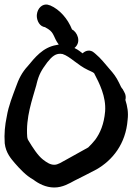

<svg xmlns="http://www.w3.org/2000/svg" viewBox="-21 -838 588 853"><path d="M0 -201C5 -158 29 -132 45 -113C67 -88 94 -58 127 -40C149 -23 182 -5 220 -5C257 -5 287 -23 309 -35C323 -42 389 -75 407 -85C479 -126 538 -199 546 -306C550 -338 545 -366 536 -394C539 -404 538 -418 531 -429L524 -442C519 -447 515 -454 508 -470C495 -497 482 -513 466 -531C447 -553 426 -580 404 -598L397 -604C380 -619 359 -614 346 -601C338 -607 326 -617 313 -623C312 -623 310 -625 310 -625C343 -652 321 -697 299 -707C280 -755 244 -796 202 -814L194 -816L193 -817C166 -823 146 -800 143 -775C140 -755 150 -726 172 -719L180 -717L181 -716L193 -709C221 -691 216 -672 240 -640C238 -640 233 -638 230 -638C169 -628 133 -581 103 -545C76 -516 62 -487 49 -450C36 -414 17 -369 9 -320C1 -282 -3 -244 0 -201ZM100 -229C93 -317 122 -394 141 -462V-463C152 -509 164 -527 189 -561C209 -586 227 -604 257 -598C291 -587 323 -549 370 -527C375 -524 390 -519 397 -513C420 -469 451 -409 446 -343C441 -286 424 -247 402 -217C396 -209 377 -188 371 -183C357 -175 288 -137 274 -129C251 -117 237 -106 220 -106C202 -106 187 -116 170 -129C147 -147 125 -181 104 -216C103 -218 101 -221 100 -229Z"/></svg>

Font: Stray Cat
Style: ExBlkCn
Weight: 1000
Version: Version 1.0